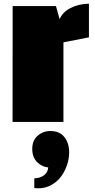

<svg xmlns="http://www.w3.org/2000/svg" viewBox="-20 -668 519 1052"><path d="M48.8 0ZM156.7 147.5Q156.7 101.6 186.3 75.7Q215.8 49.8 256.3 49.8Q306.6 49.8 332.8 83Q358.9 116.2 358.9 167Q358.9 201.2 347.4 235.6Q335.9 270 314.9 298.8Q293.9 327.6 261 345.7Q228 363.8 189.5 363.8Q178.7 363.8 168 362.3V309.1Q198.7 308.6 220.5 292.7Q242.2 276.9 244.1 249.5Q207.5 245.6 182.1 219Q156.7 192.4 156.7 147.5ZM48.8 0 49.3 -634.8H286.6L306.6 -563Q322.8 -601.6 366.2 -624Q409.7 -646.5 467.3 -647.9V-463.4L327.6 -436V0Z"/></svg>

Font: Coda ExtraBold
Style: Regular
Weight: 800
Version: Version 2.001; ttfautohint (v0.8) -r 50 -G 200 -x